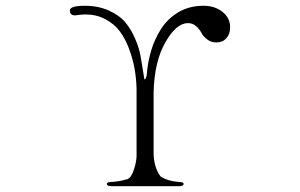

<svg xmlns="http://www.w3.org/2000/svg" viewBox="-20 -654 1040 665"><path d="M730 -507Q711 -507 697.5 -517.5Q684 -528 677.5 -540.5Q671 -553 659 -563.5Q647 -574 631 -574Q591 -574 553 -508Q515 -442 512 -335V-117Q515 -71 536 -43Q560 -27 597 -24Q616 -24 616 -17Q616 -9 597 -9H369Q350 -9 350 -17Q350 -24 369 -24Q396 -26 415 -32Q431 -33 441 -59Q451 -85 453 -110V-347Q452 -383 446 -416.5Q440 -450 427 -485Q414 -520 395 -545.5Q376 -571 345 -587.5Q314 -604 276 -604Q267 -604 258 -603L243 -601Q222 -599 222 -618Q222 -634 274 -634Q321 -634 358 -617Q395 -600 415 -575.5Q435 -551 448.5 -519Q462 -487 466.5 -461.5Q471 -436 475 -410.5Q479 -385 480 -380Q483 -375 488 -392Q491 -436 503 -477Q515 -518 538 -554Q561 -590 598.5 -612Q636 -634 685 -634Q724 -634 750.5 -613Q777 -592 777 -560Q777 -536 764 -521.5Q751 -507 730 -507Z"/></svg>

Font: cwTeXMing
Style: Medium
Weight: 500
Version: Version 1.17